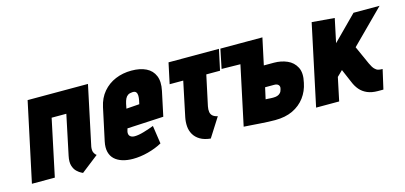

<svg xmlns="http://www.w3.org/2000/svg" viewBox="-53 -835 2479 1174"><g transform="rotate(-15 1187.0 -247.5)"><path d="M448 -124 528 -501H146L39 0H184L260 -359H353L300 -107Q292 -69 299.5 -45Q307 -21 321.5 -7.5Q336 6 347.5 11.5Q359 17 358 17L467 -68Q456 -76 450.5 -89Q445 -102 448 -124Z M686 -158 691 -176 921 -188 954 -343Q966 -399 950.5 -436.5Q935 -474 897.5 -492.5Q860 -511 805 -511Q750 -511 703.5 -491.5Q657 -472 624.5 -434Q592 -396 580 -340L536 -135Q528 -97 535 -69Q542 -41 561.5 -23Q581 -5 610.5 4Q640 13 676 13Q723 13 772.5 0Q822 -13 862 -35L845 -150Q817 -139 781.5 -128.5Q746 -118 722 -118Q711 -118 703.5 -121Q696 -124 691.5 -129Q687 -134 685.5 -141.5Q684 -149 686 -158ZM804 -323 799 -300 716 -294 722 -324Q726 -342 732 -354.5Q738 -367 748.5 -374Q759 -381 777 -382Q794 -383 800.5 -374Q807 -365 807 -351.5Q807 -338 804 -323Z M1201 -179 1242 -370H1329L1357 -501H1038L1010 -370H1096L1050 -151Q1044 -122 1046 -94Q1048 -66 1061.5 -42.5Q1075 -19 1101 -3.5Q1127 12 1167 16L1244 -105Q1224 -109 1213 -118.5Q1202 -128 1199.5 -143.5Q1197 -159 1201 -179Z M1366 -500 1341 -378 1460 -376H1517L1543 -500ZM1660 -332H1596L1632 -500H1486L1380 -2Q1380 -2 1394.5 -1Q1409 0 1432 1.5Q1455 3 1481.5 5Q1508 7 1533 8Q1558 9 1577 9Q1642 9 1689 -13.5Q1736 -36 1765.5 -75.5Q1795 -115 1805 -166Q1819 -226 1800 -262.5Q1781 -299 1743 -315.5Q1705 -332 1660 -332ZM1603 -127Q1599 -127 1593 -127Q1587 -127 1580.5 -127.5Q1574 -128 1567 -128.5Q1560 -129 1553 -129L1569 -201H1626Q1635 -201 1641.5 -199Q1648 -197 1652.5 -192.5Q1657 -188 1658.5 -181.5Q1660 -175 1657 -165Q1654 -151 1646 -142.5Q1638 -134 1627 -130.5Q1616 -127 1603 -127Z M2219 -178 2167 -294 2374 -501H2209L2058 -349L2090 -500L1947 -512L1838 0H1984L2015 -147L2050 -181L2086 -97Q2098 -67 2116.5 -45.5Q2135 -24 2163 -12Q2191 0 2229 0H2264L2292 -123H2288Q2275 -123 2264 -126Q2253 -129 2242 -140.5Q2231 -152 2219 -178Z"/></g></svg>

Font: Advent Pro ExtraBold
Style: Italic
Weight: 800
Italic angle: -12°
Version: Version 3.000